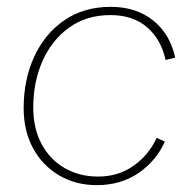

<svg xmlns="http://www.w3.org/2000/svg" viewBox="-20 -530 560 560"><path d="M262 10Q201 10 152.5 -18.5Q104 -47 76.5 -97.5Q49 -148 49 -215Q49 -297 79.5 -364Q110 -431 167 -470.5Q224 -510 303 -510Q377 -510 426.5 -470.5Q476 -431 491 -362L463 -355Q450 -415 409 -450.5Q368 -486 302 -486Q232 -486 181.5 -449.5Q131 -413 104 -352Q77 -291 77 -217Q77 -155 101.5 -109.5Q126 -64 169 -39.5Q212 -15 266 -15Q325 -15 369.5 -46.5Q414 -78 437 -128L461 -117Q435 -60 383.5 -25Q332 10 262 10Z"/></svg>

Font: Work Sans ExtraLight
Style: Italic
Weight: 200
Italic angle: -13°
Designer: Wei Huang
Foundry: Wei Huang
Version: Version 2.012; ttfautohint (v1.8.3)